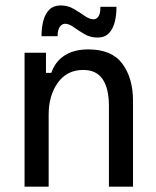

<svg xmlns="http://www.w3.org/2000/svg" viewBox="-20 -697 582 717"><path d="M161.7 0H71.7V-500H151.7V-425H171.7Q185.8 -466.7 220.8 -489.6Q255.8 -512.5 310 -512.5Q397.5 -512.5 437.1 -458.8Q476.7 -405 476.7 -320.8V0H386.7V-301.7Q386.7 -366.7 363.3 -401.2Q340 -435.8 290.8 -435.8Q230 -435.8 195.8 -387.9Q161.7 -340 161.7 -269.2ZM195 -561.7H135Q135 -594.2 142.1 -620.4Q149.2 -646.7 165 -661.7Q180.8 -676.7 206.7 -676.7Q233.3 -676.7 255.4 -663.8Q277.5 -650.8 295.8 -637.9Q314.2 -625 329.2 -625Q340.8 -625 347.9 -635.8Q355 -646.7 355 -671.7H415Q415 -638.3 407.9 -612.5Q400.8 -586.7 385.4 -571.7Q370 -556.7 344.2 -556.7Q317.5 -556.7 295.4 -569.6Q273.3 -582.5 255.4 -595.4Q237.5 -608.3 223.3 -608.3Q210.8 -608.3 202.9 -596.2Q195 -584.2 195 -561.7Z"/></svg>

Font: Familjen Grotesk Variable
Style: Regular
Weight: 400
Designer: Anders Wikstroem, Jonas Baeckman, Matilda Gysing, Kristian Moeller
Foundry: Familjen STHLM AB
Version: Version 2.000